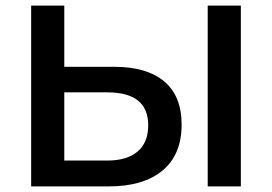

<svg xmlns="http://www.w3.org/2000/svg" viewBox="-20 -664 969 684"><path d="M627 -220Q627 -113 559 -56.5Q491 0 368 0H91V-644H209V-426H387Q503 -426 565 -374Q627 -322 627 -220ZM508 -218Q508 -335 362 -335H209V-92H362Q432 -92 470 -124Q508 -156 508 -218ZM720 -644H838V0H720Z"/></svg>

Font: Montserrat Ace
Style: Bold
Weight: 600
Designer: Julieta Ulanovsky
Foundry: Julieta Ulanovsky
Version: Version 1